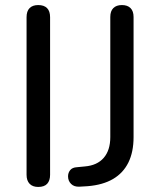

<svg xmlns="http://www.w3.org/2000/svg" viewBox="-20 -732 633 759"><path d="M131 7Q109 7 97 -5.5Q85 -18 85 -41V-664Q85 -688 97 -700Q109 -712 131 -712Q154 -712 166 -700Q178 -688 178 -664V-41Q178 -18 166.5 -5.5Q155 7 131 7ZM294 6Q273 7 261 -5Q249 -17 249 -35Q249 -49 257.5 -59.5Q266 -70 284 -71L315 -74Q364 -78 390 -108Q416 -138 416 -190V-665Q416 -688 428 -700Q440 -712 462 -712Q484 -712 496 -700Q508 -688 508 -665V-190Q508 -131 487.5 -89.5Q467 -48 427 -24.5Q387 -1 327 4Z"/></svg>

Font: Nunito Medium
Style: Regular
Weight: 500
Designer: Vernon Adams
Foundry: Vernon Adams
Version: Version 3.601